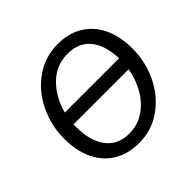

<svg xmlns="http://www.w3.org/2000/svg" viewBox="-181 -922 1123 1123"><g transform="rotate(-45 380.5 -360.5)"><path d="M72 -315Q72 -424 118.5 -520.5Q165 -617 248.5 -675.5Q332 -734 437 -734Q525 -734 590.5 -695Q656 -656 692 -582Q728 -508 728 -406Q728 -298 682 -201.5Q636 -105 552.5 -46Q469 13 364 13Q276 13 210 -26Q144 -65 108 -139Q72 -213 72 -315ZM626 -336H170V-317Q170 -198 220 -132.5Q270 -67 364 -67Q433 -67 488.5 -104.5Q544 -142 579 -203.5Q614 -265 626 -336ZM632 -421Q628 -533 578.5 -593Q529 -653 437 -653Q343 -653 276 -587Q209 -521 183 -421Z"/></g></svg>

Font: Nebula Sans Medium
Style: Regular
Weight: 500
Italic angle: -9°
Designer: Paul D. Hunt for Adobe (as Source Sans)
Foundry: Nebula Entertainment & Broadcasting LLC
Version: Version 1.010